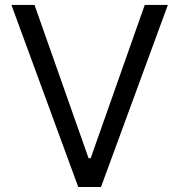

<svg xmlns="http://www.w3.org/2000/svg" viewBox="-20 -747 716 767"><path d="M25.6 -727.3H117.9L333.8 -115.1H342.3L558.2 -727.3H650.6L383.5 0H292.6Z"/></svg>

Font: Inter P
Style: Regular
Weight: 400
Designer: Rasmus Andersson
Foundry: rsms
Version: Version 3.018;git-588b23468